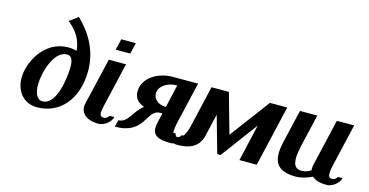

<svg xmlns="http://www.w3.org/2000/svg" viewBox="-72 -1001 2569 1338"><g transform="rotate(15 1213.0 -332.0)"><path d="M520 -328C520 -473 449 -590 360 -674L299 -628C364 -575 399 -520 406 -442C387 -447 367 -450 346 -450C171 -450 84 -272 84 -161C84 -64 144 10 240 10C404 10 520 -122 520 -328ZM349 -400C378 -400 394 -378 394 -323C394 -256 372 -40 266 -40C225 -40 207 -87 207 -145C207 -228 253 -400 349 -400Z M686 -600 667 -520H772L791 -600ZM692 -135 763 -440H639L560 -104C558 -96 557 -88 557 -80C557 -29 600 10 683 10C726 10 771 -27 780 -64H746C741 -54 725 -40 708 -40C687 -40 681 -52 681 -70C681 -87 686 -110 692 -135Z M1146 -390 1108 -225C1049 -225 1016 -261 1016 -298C1016 -345 1067 -390 1146 -390ZM889 -278C889 -230 917 -201 961 -186C893 -135 881 -50 812 -50L800 0C1018 0 981 -175 1080 -175H1096L1080 -104C1077 -90 1075 -78 1075 -66C1075 -15 1110 10 1203 10C1248 10 1291 -24 1300 -64H1266C1263 -51 1244 -40 1228 -40C1213 -40 1204 -49 1204 -76C1204 -91 1206 -110 1212 -135L1283 -440H1101C992 -440 889 -376 889 -278Z M1427 -104 1464 -265 1539 0H1563L1760 -265L1699 0H1824L1926 -440H1801L1586 -152L1505 -440H1380L1309 -135C1301 -98 1273 -40 1249 -40C1233 -40 1223 -49 1223 -60V-64H1189C1188 -59 1187 -54 1187 -49C1187 -16 1213 10 1252 10C1339 10 1407 -17 1427 -104Z M2284 -440 2206 -104C2204 -94 2202 -84 2202 -75C2202 -71 2203 -66 2203 -62C2188 -51 2168 -40 2134 -40C2101 -40 2076 -56 2076 -115C2076 -140 2081 -171 2090 -212L2143 -440H2018L1962 -200C1955 -169 1951 -141 1951 -117C1951 -31 1999 10 2108 10C2155 10 2202 -11 2225 -21C2244 -2 2278 10 2329 10C2372 10 2417 -27 2426 -64H2392C2384 -47 2370 -40 2354 -40C2336 -40 2329 -54 2329 -76C2329 -92 2333 -113 2338 -135L2409 -440Z"/></g></svg>

Font: Pfennig
Style: BoldItalic
Weight: 700
Italic angle: -13°
Version: Version 20100423